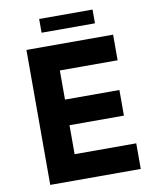

<svg xmlns="http://www.w3.org/2000/svg" viewBox="-98 -1000 871 1074"><g transform="rotate(-10 337.0 -462.5)"><path d="M199.2 -846.7V-924.8H502.4V-846.7ZM99.1 0V-766.6H591.3V-621.1H263.2V-455.6H572.3V-310.1H263.2V-145.5H613.3V0Z"/></g></svg>

Font: Acari Sans Neue Black
Style: Regular
Weight: 900
Designer: Alfredo Marco Pradil
Foundry: Alfredo Marco Pradil
Version: Version 1.045;June 16, 2019;FontCreator 11.5.0.2425 64-bit; 